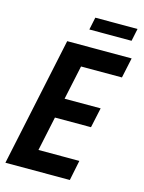

<svg xmlns="http://www.w3.org/2000/svg" viewBox="-125 -919 746 993"><g transform="rotate(15 247.5 -422.5)"><path d="M150 -690H495L472 -582H253L214 -399H407L384 -292H191L152 -108H371L349 0H4ZM259 -845H485L471 -778H245Z"/></g></svg>

Font: Decalotype SemiBold Italic
Style: Regular
Weight: 600
Italic angle: -12°
Designer: Alfredo Marco Pradil
Foundry: Alfredo Marco Pradil
Version: Version 1.0